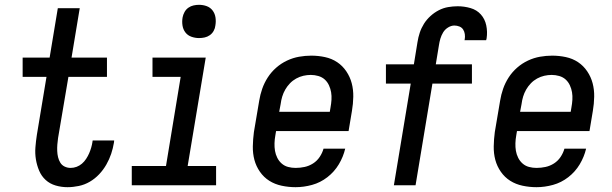

<svg xmlns="http://www.w3.org/2000/svg" viewBox="-20 -769 2540 797"><path d="M260 8Q235 8 211 1Q187 -6 169.5 -22Q152 -38 142.5 -60.5Q133 -83 129 -107.5Q125 -132 127 -157.5Q129 -183 133 -209L173 -450H74V-530H186L220 -735H311L277 -530H424V-450H264L221 -196Q219 -182 218 -169Q217 -156 217.5 -142.5Q218 -129 221 -116.5Q224 -104 230.5 -93.5Q237 -83 248.5 -77.5Q260 -72 273 -72Q286 -72 298 -76.5Q310 -81 320 -89.5Q330 -98 337.5 -109.5Q345 -121 350 -132.5Q355 -144 358.5 -156Q362 -168 364 -181Q364 -182 364 -183.5Q364 -185 365 -186H454Q454 -184 453.5 -181.5Q453 -179 453 -177Q449 -153 441.5 -130.5Q434 -108 421.5 -86Q409 -64 391.5 -45.5Q374 -27 352.5 -14.5Q331 -2 307 3Q283 8 260 8Z M527 0V-80H669L730 -450H613V-530H834L759 -80H877V0ZM806 -611Q790 -611 774.5 -616.5Q759 -622 749.5 -634.5Q740 -647 737.5 -663.5Q735 -680 738 -697Q740 -708 746 -719Q752 -730 762 -737Q772 -744 783.5 -746.5Q795 -749 806 -749Q823 -749 838 -743.5Q853 -738 862.5 -725.5Q872 -713 874.5 -696.5Q877 -680 874 -663Q873 -652 867 -641Q861 -630 851 -623Q841 -616 829.5 -613.5Q818 -611 806 -611Z M1207 8Q1178 8 1149.5 2Q1121 -4 1098 -18.5Q1075 -33 1059 -56Q1043 -79 1036 -105.5Q1029 -132 1029.5 -161.5Q1030 -191 1034 -221L1056 -351Q1060 -376 1068.5 -400.5Q1077 -425 1091.5 -447.5Q1106 -470 1126.5 -488Q1147 -506 1171.5 -517.5Q1196 -529 1221.5 -533.5Q1247 -538 1272 -538Q1301 -538 1329 -532Q1357 -526 1379.5 -511Q1402 -496 1417.5 -473Q1433 -450 1440 -423.5Q1447 -397 1446.5 -367.5Q1446 -338 1441 -309L1427 -225H1126L1123 -207Q1120 -191 1119.5 -174.5Q1119 -158 1121.5 -143Q1124 -128 1131 -114Q1138 -100 1149.5 -90Q1161 -80 1176 -76Q1191 -72 1207 -72Q1226 -72 1244.5 -76Q1263 -80 1279.5 -90.5Q1296 -101 1307 -117.5Q1318 -134 1323 -152H1413Q1405 -118 1386.5 -87Q1368 -56 1339 -33.5Q1310 -11 1275.5 -1.5Q1241 8 1207 8ZM1139 -305H1349L1352 -323Q1355 -339 1356 -355Q1357 -371 1354.5 -386Q1352 -401 1345.5 -415Q1339 -429 1328 -439Q1317 -449 1301.5 -453.5Q1286 -458 1270 -458Q1270 -458 1270 -458Q1270 -458 1270 -458Q1255 -458 1239.5 -454.5Q1224 -451 1209.5 -443Q1195 -435 1183.5 -423Q1172 -411 1164 -397Q1156 -383 1151.5 -368Q1147 -353 1145 -337Z M1615 0 1685 -422H1582V-502H1698L1713 -594Q1716 -614 1722.5 -633.5Q1729 -653 1740 -670.5Q1751 -688 1767 -702.5Q1783 -717 1801.5 -726.5Q1820 -736 1840 -739.5Q1860 -743 1880 -743Q1907 -743 1933 -735.5Q1959 -728 1976 -709Q1993 -690 1998.5 -663.5Q2004 -637 2000 -610Q1999 -608 1999 -606Q1999 -604 1998 -602H1908Q1908 -603 1908.5 -603.5Q1909 -604 1909 -605Q1911 -616 1909.5 -627Q1908 -638 1902.5 -646.5Q1897 -655 1887 -659Q1877 -663 1866 -663Q1853 -663 1840 -655Q1827 -647 1819.5 -634.5Q1812 -622 1808 -608.5Q1804 -595 1802 -581L1789 -502H1939V-422H1775L1705 0Z M2207 8Q2178 8 2149.5 2Q2121 -4 2098 -18.5Q2075 -33 2059 -56Q2043 -79 2036 -105.5Q2029 -132 2029.5 -161.5Q2030 -191 2034 -221L2056 -351Q2060 -376 2068.5 -400.5Q2077 -425 2091.5 -447.5Q2106 -470 2126.5 -488Q2147 -506 2171.5 -517.5Q2196 -529 2221.5 -533.5Q2247 -538 2272 -538Q2301 -538 2329 -532Q2357 -526 2379.5 -511Q2402 -496 2417.5 -473Q2433 -450 2440 -423.5Q2447 -397 2446.5 -367.5Q2446 -338 2441 -309L2427 -225H2126L2123 -207Q2120 -191 2119.5 -174.5Q2119 -158 2121.5 -143Q2124 -128 2131 -114Q2138 -100 2149.5 -90Q2161 -80 2176 -76Q2191 -72 2207 -72Q2226 -72 2244.5 -76Q2263 -80 2279.5 -90.5Q2296 -101 2307 -117.5Q2318 -134 2323 -152H2413Q2405 -118 2386.5 -87Q2368 -56 2339 -33.5Q2310 -11 2275.5 -1.5Q2241 8 2207 8ZM2139 -305H2349L2352 -323Q2355 -339 2356 -355Q2357 -371 2354.5 -386Q2352 -401 2345.5 -415Q2339 -429 2328 -439Q2317 -449 2301.5 -453.5Q2286 -458 2270 -458Q2270 -458 2270 -458Q2270 -458 2270 -458Q2255 -458 2239.5 -454.5Q2224 -451 2209.5 -443Q2195 -435 2183.5 -423Q2172 -411 2164 -397Q2156 -383 2151.5 -368Q2147 -353 2145 -337Z"/></svg>

Font: Iosevka Curly Medium Oblique
Style: Regular
Weight: 500
Italic angle: -9°
Monospace: yes
Designer: Belleve Invis
Foundry: Belleve Invis
Version: Version 11.1.0; ttfautohint (v1.8.3)